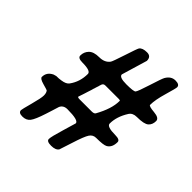

<svg xmlns="http://www.w3.org/2000/svg" viewBox="-170 -776 910 910"><g transform="rotate(45 285.5 -321.0)"><path d="M372.1 -387.2H281.7Q268.1 -387.2 264.6 -375L263.2 -370.1L262.2 -367.7L261.7 -365.2L260.3 -359.9L259.3 -357.4L257.8 -352.5L256.8 -350.1L255.4 -344.7L253.9 -339.8L252.9 -337.4Q251.5 -330.1 249.5 -325.2Q247.6 -320.3 243.9 -308.1Q240.2 -295.9 237.3 -287.1L228 -259.3Q228 -254.4 241.7 -254.4H322.8Q338.4 -254.4 342.8 -262.2Q380.9 -330.6 380.9 -382.3V-383.8Q380.9 -387.2 372.1 -387.2ZM454.1 -609.9Q471.2 -639.2 499.5 -639.2Q527.8 -639.2 527.8 -621.6Q527.8 -613.8 512 -559.8Q496.1 -505.9 496.1 -472.2Q496.1 -464.4 533.4 -461.2Q570.8 -458 570.8 -438Q570.8 -414.1 555.7 -400.6Q540.5 -387.2 492.2 -387.2Q465.3 -387.2 453.6 -368.7Q423.3 -320.8 423.3 -274.4Q423.3 -254.4 480.5 -254.4Q512.2 -254.4 512.2 -238.3Q512.2 -202.1 488.3 -188.5Q474.6 -180.7 425.8 -180.7Q405.3 -180.7 393.6 -163.1Q381.8 -145.5 362.3 -83.5Q342.8 -21.5 341.3 -19Q331.1 -3.4 301 -3.4Q271 -3.4 271 -18.6Q271 -33.7 290 -96.4Q309.1 -159.2 309.1 -161.1Q309.1 -180.7 233.9 -180.7Q207.5 -180.7 197.8 -159.7Q196.8 -157.7 187.5 -126.5L177.2 -94.2Q159.7 -39.6 146.2 -22.2Q132.8 -4.9 106.9 -4.9Q81.1 -4.9 81.1 -22Q81.1 -27.8 95 -78.9Q108.9 -129.9 108.9 -147.7Q108.9 -165.5 101.1 -174.3Q99.6 -175.8 69.6 -184.1Q39.6 -192.4 39.6 -203.1Q39.6 -235.4 71.3 -250.5L85.4 -254.4L101.6 -254.9L117.2 -256.8Q145 -260.7 154.8 -274.4Q184.1 -314.5 184.1 -367.2Q184.1 -387.2 127.4 -387.2Q96.7 -387.2 96.7 -403.8Q96.7 -427.7 113 -444.6Q129.4 -461.4 165.8 -461.4Q202.1 -461.4 219.7 -485.4Q224.6 -492.2 244.9 -554.4Q265.1 -616.7 269.5 -623.5Q279.8 -638.2 310.1 -638.2Q337.9 -638.2 337.9 -608.9L299.3 -479.5Q299.3 -461.4 347.7 -461.4Q396 -461.4 402.6 -468.5Q409.2 -475.6 428.7 -537.6Q448.2 -599.6 454.1 -609.9Z"/></g></svg>

Font: Averia Serif Libre
Style: Bold Italic
Weight: 700
Italic angle: -6.90001°
Version: Version 1.002